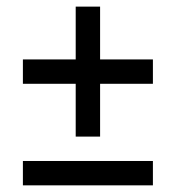

<svg xmlns="http://www.w3.org/2000/svg" viewBox="-20 -557 528 577"><path d="M207.5 -378.4V-537.1H280.8V-378.4H439.5V-305.2H280.8V-146.5H207.5V-305.2H48.8V-378.4ZM439.5 -73.2V0H48.8V-73.2Z"/></svg>

Font: Sanitrixie
Style: Regular
Weight: 400
Designer: Jayvee D. Enaguas (Grand Chaos)
Version: Version 1.1 - 6/9/2013